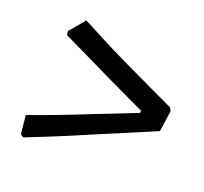

<svg xmlns="http://www.w3.org/2000/svg" viewBox="-81 -565 632 594"><g transform="rotate(20 235.0 -267.5)"><path d="M440 -227 241 -143Q174 -114 120.5 -92.5Q67 -71 49 -64L39 -71L33 -132Q51 -138 111.5 -160.5Q172 -183 223 -204L363 -259L364 -266L225 -332L68 -408L67 -421L109 -471Q124 -463 173 -437.5Q222 -412 268 -390Q322 -364 373.5 -340Q425 -316 444 -307L450 -296Z"/></g></svg>

Font: Alegreya SC Medium
Style: Italic
Weight: 500
Italic angle: -7°
Designer: Juan Pablo del Peral
Foundry: Huerta Tipografica
Version: Version 2.007; ttfautohint (v1.6)